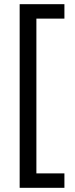

<svg xmlns="http://www.w3.org/2000/svg" viewBox="-20 -738 357 918"><path d="M288 160V91H154V-649H288V-718H74V160Z"/></svg>

Font: Noto Sans Ethiopic Condensed
Style: Regular
Weight: 400
Width: 3
Designer: Monotype Design Team
Foundry: Monotype Imaging Inc.
Version: Version 2.102